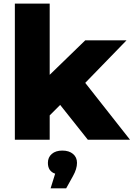

<svg xmlns="http://www.w3.org/2000/svg" viewBox="-20 -762 729 1047"><path d="M61 0V-742.2H251V-354L444.8 -542H669.9L444.8 -310.1L689 0H459L308.1 -189.9L251 -132.8V0ZM255.9 265.1 280.8 185.1Q241.2 171.9 241.2 126Q241.2 95.7 262.5 77.4Q283.7 59.1 319.8 59.1Q356.4 59.1 378.2 77.4Q399.9 95.7 399.9 126Q399.9 159.2 377.9 198.2L340.8 265.1Z"/></svg>

Font: Montserrat ExtraBold
Style: Regular
Weight: 800
Designer: Julieta Ulanovsky
Foundry: Julieta Ulanovsky
Version: Version 9.000